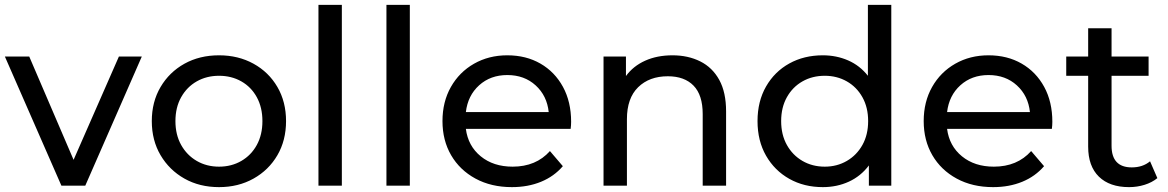

<svg xmlns="http://www.w3.org/2000/svg" viewBox="-22 -762 4795 788"><path d="M230 0 -2 -530H98L280 -106L466 -530H560L328 0Z M877 6Q797 6 735 -29Q673 -64 637 -125Q601 -186 601 -265Q601 -344 637 -405Q673 -466 735 -500.5Q797 -535 877 -535Q956 -535 1018.5 -500.5Q1081 -466 1116.5 -405Q1152 -344 1152 -265Q1152 -186 1116.5 -125Q1081 -64 1018.5 -29Q956 6 877 6ZM877 -78Q928 -78 968.5 -101.5Q1009 -125 1032 -167Q1055 -209 1055 -265Q1055 -321 1032 -363Q1009 -405 968.5 -428Q928 -451 877 -451Q826 -451 785.5 -428Q745 -405 721.5 -363Q698 -321 698 -265Q698 -209 721.5 -167Q745 -125 785.5 -101.5Q826 -78 877 -78Z M1285 0V-742H1381V0Z M1564 0V-742H1660V0Z M2079 6Q1994 6 1929.5 -29Q1865 -64 1829.5 -125Q1794 -186 1794 -265Q1794 -344 1828.5 -405Q1863 -466 1923.5 -500.5Q1984 -535 2060 -535Q2137 -535 2196 -501Q2255 -467 2288.5 -405.5Q2322 -344 2322 -262Q2322 -256 2321.5 -248Q2321 -240 2320 -233H1890Q1899 -163 1951 -120.5Q2003 -78 2082 -78Q2178 -78 2235 -142L2288 -80Q2252 -38 2198.5 -16Q2145 6 2079 6ZM1890 -302H2230Q2223 -369 2176.5 -411.5Q2130 -454 2060 -454Q1991 -454 1944.5 -412Q1898 -370 1890 -302Z M2455 0V-530H2547V-450Q2577 -491 2626 -513Q2675 -535 2738 -535Q2802 -535 2852 -510Q2902 -485 2930 -434Q2958 -383 2958 -305V0H2862V-294Q2862 -372 2824.5 -410.5Q2787 -449 2719 -449Q2643 -449 2597 -404Q2551 -359 2551 -273V0Z M3355 6Q3278 6 3217.5 -28Q3157 -62 3122 -123Q3087 -184 3087 -265Q3087 -346 3122 -407Q3157 -468 3217.5 -501.5Q3278 -535 3355 -535Q3411 -535 3459 -514Q3507 -493 3540 -451V-742H3636V0H3544V-83Q3511 -39 3462 -16.5Q3413 6 3355 6ZM3363 -78Q3413 -78 3453.5 -101.5Q3494 -125 3517.5 -167Q3541 -209 3541 -265Q3541 -321 3517.5 -363Q3494 -405 3453.5 -428Q3413 -451 3363 -451Q3312 -451 3271.5 -428Q3231 -405 3207.5 -363Q3184 -321 3184 -265Q3184 -209 3207.5 -167Q3231 -125 3271.5 -101.5Q3312 -78 3363 -78Z M4054 6Q3969 6 3904.5 -29Q3840 -64 3804.5 -125Q3769 -186 3769 -265Q3769 -344 3803.5 -405Q3838 -466 3898.5 -500.5Q3959 -535 4035 -535Q4112 -535 4171 -501Q4230 -467 4263.5 -405.5Q4297 -344 4297 -262Q4297 -256 4296.5 -248Q4296 -240 4295 -233H3865Q3874 -163 3926 -120.5Q3978 -78 4057 -78Q4153 -78 4210 -142L4263 -80Q4227 -38 4173.5 -16Q4120 6 4054 6ZM3865 -302H4205Q4198 -369 4151.5 -411.5Q4105 -454 4035 -454Q3966 -454 3919.5 -412Q3873 -370 3865 -302Z M4612 6Q4532 6 4488 -37Q4444 -80 4444 -160V-451H4354V-530H4444V-646H4540V-530H4692V-451H4540V-164Q4540 -75 4623 -75Q4668 -75 4698 -100L4728 -31Q4706 -13 4675.5 -3.5Q4645 6 4612 6Z"/></svg>

Font: Montserrat Medium
Style: Regular
Weight: 500
Designer: Julieta Ulanovsky
Foundry: Julieta Ulanovsky
Version: Version 9.000; ttfautohint (v1.8.4.7-5d5b)